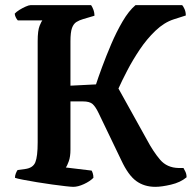

<svg xmlns="http://www.w3.org/2000/svg" viewBox="-20 -724 743 744"><path d="M264 0Q256 0 234 -2.5Q212 -5 182.5 -9Q153 -13 123 -18Q93 -23 69.5 -27.5Q46 -32 38 -35Q38 -44 41.5 -52.5Q45 -61 48 -65L77 -69Q108 -73 117 -95.5Q126 -118 126 -172V-564Q126 -606 133.5 -624Q141 -642 144 -645H49Q46 -648 42 -655Q38 -662 37 -671Q43 -678 55 -685.5Q67 -693 79.5 -698.5Q92 -704 98 -704H333Q337 -699 341.5 -687.5Q346 -676 346 -663L302 -650Q288 -646 276.5 -639Q265 -632 259 -615.5Q253 -599 253 -564V-392L352 -397Q360 -422 375.5 -464Q391 -506 411 -553Q431 -600 455 -641Q479 -682 505 -704H686Q690 -700 695 -689Q700 -678 700 -664L653 -649Q616 -637 582.5 -605Q549 -573 521.5 -532Q494 -491 473 -450.5Q452 -410 439 -381L549 -183Q574 -136 600.5 -105Q627 -74 672 -73H691Q694 -68 698.5 -58.5Q703 -49 703 -37Q679 -17 642.5 -8.5Q606 0 582 0Q539 0 508 -22.5Q477 -45 450 -103L362 -286Q350 -311 338.5 -321Q327 -331 302 -331H253V-144Q253 -117 246.5 -99Q240 -81 235 -75L335 -63Q337 -60 339.5 -52.5Q342 -45 342 -35Q328 -21 305 -10.5Q282 0 264 0Z"/></svg>

Font: Texturina 72pt
Style: Bold
Weight: 700
Designer: Guillermo Torres Carreño
Foundry: Omnibus-Type
Version: Version 1.002; ttfautohint (v1.8.3)